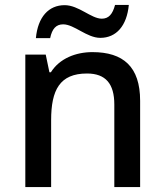

<svg xmlns="http://www.w3.org/2000/svg" viewBox="-20 -761 669 781"><path d="M126 -606H184C192 -644 208 -662 237 -662C282 -662 333 -607 388 -607C453 -607 496 -656 504 -741H448C438 -703 422 -685 394 -685C351 -685 300 -740 243 -740C178 -740 134 -692 126 -606ZM356 -549C288 -549 222 -523 187 -467H181L166 -539H83V0H188V-272C188 -395 223 -462 334 -462C410 -462 445 -420 445 -336V0H550V-351C550 -490 481 -549 356 -549Z"/></svg>

Font: Noto Sans Medefaidrin Medium
Style: Regular
Weight: 500
Designer: Dalton Maag Ltd
Foundry: Dalton Maag Ltd
Version: Version 1.002